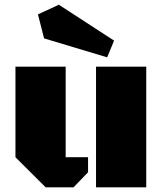

<svg xmlns="http://www.w3.org/2000/svg" viewBox="-20 -805 699 825"><path d="M176.3 0 46.4 -129.4V-518.6H262.2V-129.4H358.4V-64.9L295.9 0ZM392.6 0V-518.6H608.4V0ZM440.4 -558.6 169.4 -640.1 143.1 -743.2 232.9 -784.7 470.2 -630.4Z"/></svg>

Font: Black Ops One
Style: Regular
Weight: 400
Designer: James Grieshaber, Eben Sorkin
Foundry: Sorkin Type Co.
Version: Version 1.004; ttfautohint (v1.8.4.7-5d5b)